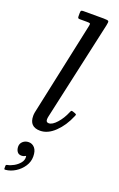

<svg xmlns="http://www.w3.org/2000/svg" viewBox="-238 -830 740 1192"><g transform="rotate(20 131.5 -234.0)"><path d="M-2.5 148Q-2.5 128 13 114.2Q28.5 100.5 51 100.5Q74.5 100.5 90.8 119.2Q107 138 107 176Q107 210.5 87.2 240.2Q67.5 270 36.8 289.2Q6 308.5 -27 311.5Q-31.5 311.5 -33.8 311Q-36 310.5 -36 305.5V288Q-36 280.5 -26 279Q-8 276 14.2 263.8Q36.5 251.5 52 232.5Q67.5 213.5 65 190.5Q64.5 186 62 187Q59.5 188 56.5 190Q48.5 195 36 195Q16 195 6.8 181.2Q-2.5 167.5 -2.5 148ZM255.5 -747 110 -89Q109 -85 108.5 -80Q108 -75 108 -71Q108 -52 126 -52Q149.5 -52 178.2 -84.2Q207 -116.5 225.5 -161Q229.5 -171 232.5 -172.8Q235.5 -174.5 246.5 -170.5L256.5 -167Q266 -163.5 266.8 -160.5Q267.5 -157.5 263.5 -149Q234.5 -79.5 188 -34.8Q141.5 10 91 10Q20 10 20 -63Q20 -67 20.5 -73.8Q21 -80.5 22 -85L155 -707Q158 -720.5 153.5 -722.8Q149 -725 133 -725H87Q78.5 -725 75.8 -728Q73 -731 73 -739V-761Q73 -773 76.2 -776.5Q79.5 -780 91 -780H225Q253 -780 256.8 -774.5Q260.5 -769 255.5 -747Z"/></g></svg>

Font: Besley*
Style: Italic
Weight: 400
Italic angle: -13°
Designer: Owen Earl
Foundry: indestructible type*
Version: Version 2.000; ttfautohint (v1.8.3)